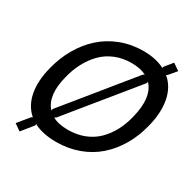

<svg xmlns="http://www.w3.org/2000/svg" viewBox="-200 -1041 1285 1300"><g transform="rotate(30 442.5 -391.5)"><path d="M651.9 -679.2 663.1 -684.1Q620.1 -709 547.9 -709Q479 -709 421.1 -685.3Q363.3 -661.6 321.5 -618.9Q279.8 -576.2 251 -521.2Q222.2 -466.3 206.1 -399.9Q165 -238.8 235.8 -159.2L240.2 -172.9ZM737.8 -399.9Q781.7 -572.8 706.1 -653.8L703.1 -642.1L289.1 -133.8L276.9 -127Q323.2 -101.1 397.9 -101.1Q467.8 -101.1 525.4 -123.8Q583 -146.5 624.3 -187.5Q665.5 -228.5 693.8 -281.7Q722.2 -335 737.8 -399.9ZM859.9 -399.9Q837.4 -308.1 793.2 -232.9Q749 -157.7 687.3 -103.5Q625.5 -49.3 544.2 -19.8Q462.9 9.8 370.1 9.8Q263.7 9.8 192.9 -27.8V-17.1L121.1 71.8L69.8 36.1L141.1 -50.8L150.9 -56.2Q88.9 -109.4 72 -198.7Q55.2 -288.1 84 -399.9Q106.4 -491.7 150.9 -568.6Q195.3 -645.5 257.6 -701.4Q319.8 -757.3 401.9 -788.6Q483.9 -819.8 577.1 -819.8Q673.3 -819.8 743.2 -784.2L746.1 -794.9L794.9 -855L847.2 -818.8L798.8 -761.2L789.1 -754.9Q854.5 -700.2 872.1 -607.2Q889.6 -514.2 859.9 -399.9Z"/></g></svg>

Font: Sinkin Sans 500 Medium Italic
Style: Regular
Weight: 500
Italic angle: -112°
Designer: Keith Bates
Foundry: K-Type
Version: Sinkin Sans (version 1.0)  by Keith Bates   •   © 2014   www